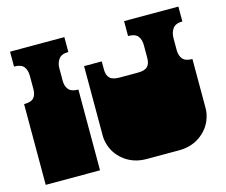

<svg xmlns="http://www.w3.org/2000/svg" viewBox="-101 -854 1173 997"><g transform="rotate(-15 485.0 -355.0)"><path d="M29 0V-135Q29 -152 29 -156.5Q29 -161 29 -163Q29 -165 29 -171V-172Q29 -179 29 -180.5Q29 -182 29 -187.5Q29 -193 29 -209V-260Q29 -277 29 -281.5Q29 -286 29 -288Q29 -290 29 -296V-297Q29 -304 29 -305.5Q29 -307 29 -312.5Q29 -318 29 -334V-434Q67 -434 81.5 -450Q96 -466 96 -498V-567Q96 -599 81.5 -617.5Q67 -636 29 -636V-716H321V-636Q284 -636 269 -615.5Q254 -595 254 -567V-498Q254 -470 269 -452Q284 -434 321 -434V0ZM570 6Q500 6 449.5 -33.5Q399 -73 385 -135Q384 -140 383 -145.5Q382 -151 381.5 -157.5Q381 -164 381 -170V-171Q381 -178 381 -179.5Q381 -181 381 -186.5Q381 -192 381 -209V-260Q381 -277 381 -281.5Q381 -286 381 -288Q381 -290 381 -296V-297Q381 -304 381 -305.5Q381 -307 381 -312.5Q381 -318 381 -334V-544H476V-500Q476 -470 491 -454.5Q506 -439 543 -439H642Q680 -439 694.5 -454.5Q709 -470 709 -500V-569Q709 -599 694.5 -617.5Q680 -636 642 -636V-716H934V-636Q897 -636 882 -615Q867 -594 867 -564V-500Q867 -470 882 -452Q897 -434 934 -434V-334Q934 -318 934 -312.5Q934 -307 934 -305.5Q934 -304 934 -297V-296Q934 -290 934 -288Q934 -286 934 -281.5Q934 -277 934 -260V-209Q934 -193 934 -187.5Q934 -182 934 -180.5Q934 -179 934 -172V-171Q934 -165 933.5 -158Q933 -151 932 -145.5Q931 -140 930 -135Q916 -73 865.5 -33.5Q815 6 745 6Z"/></g></svg>

Font: Danfo
Style: Regular
Weight: 400
Designer: Seyi Olusanya, David Udoh, Eyiyemi Adegbite, Mirko Velimirović
Version: Version 1.000